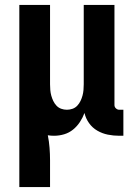

<svg xmlns="http://www.w3.org/2000/svg" viewBox="-20 -540 540 775"><path d="M58 215V-520H182V-200Q182 -188 183 -176.5Q184 -165 187 -154Q190 -143 195 -132.5Q200 -122 208 -113.5Q216 -105 227 -101Q238 -97 250 -97Q262 -97 273 -101Q284 -105 292 -113.5Q300 -122 305 -132.5Q310 -143 313 -154Q316 -165 317 -176.5Q318 -188 318 -200V-520H442V-116Q442 -108 448 -102.5Q454 -97 461 -97H478V8H461Q438 8 415.5 3.5Q393 -1 373 -12.5Q353 -24 339.5 -43Q326 -62 321 -84Q314 -65 302.5 -47.5Q291 -30 275 -17Q259 -4 239 2Q219 8 198 8Q192 8 185.5 7.5Q179 7 173 6Q178 31 180 56.5Q182 82 182 107V215Z"/></svg>

Font: Iosevka SS18 Extrabold
Style: Regular
Weight: 800
Monospace: yes
Designer: Belleve Invis
Foundry: Belleve Invis
Version: Version 25.1.1; ttfautohint (v1.8.4)